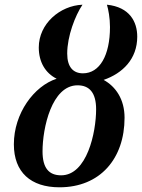

<svg xmlns="http://www.w3.org/2000/svg" viewBox="-20 -787 604 817"><path d="M233 10C406 10 510 -112 510 -286C510 -365 472 -419 421 -447C502 -475 564 -536 564 -631C564 -694 532 -757 435 -767C441 -747 448 -711 448 -672C448 -551 404 -475 333 -475C292 -475 266 -501 266 -559C266 -633 300 -721 331 -767C235 -763 145 -686 145 -585C145 -523 173 -476 221 -452C125 -421 39 -305 39 -173C39 -54 111 10 233 10ZM240 -41C188 -41 161 -72 161 -143C161 -242 200 -424 310 -424C360 -424 389 -393 389 -322C389 -223 350 -41 240 -41Z"/></svg>

Font: Noto Serif Condensed SemiBold
Style: Italic
Weight: 600
Width: 3
Italic angle: -12°
Designer: Monotype Design Team
Foundry: Monotype Imaging Inc.
Version: Version 2.014